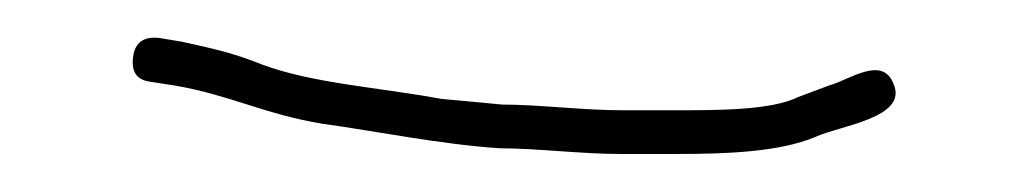

<svg xmlns="http://www.w3.org/2000/svg" viewBox="-20 -28 540 101"><path d="M306 53H336C362 53 390 52 409 44C422 38 458 34 450 16C444 1 427 14 416 17L400 23C386 30 358 30 336 30H307C287 30 263 27 244 27C234 26 223 25 212 24C180 18 145 16 118 6C103 0 94 -2 76 -6L64 -8C56 -9 51 -6 50 2C49 10 52 14 59 15L72 17C101 22 119 32 149 37C178 41 212 48 243 50C262 50 286 53 306 53Z"/></svg>

Font: Electronic
Style: ExLt
Weight: 200
Version: Version 1.011